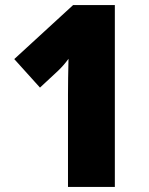

<svg xmlns="http://www.w3.org/2000/svg" viewBox="-20 -734 584 754"><path d="M247 0V-362Q247 -385 247.5 -427Q248 -469 249 -503Q230 -477 209 -457L137 -390L36 -502L267 -714H431V0Z"/></svg>

Font: Noto Sans Gurmukhi SemiCondensed Black
Style: Regular
Weight: 900
Width: 4
Designer: Jelle Bosma - Monotype Design Team
Foundry: Monotype Imaging Inc.
Version: Version 2.004; ttfautohint (v1.8.4.7-5d5b)